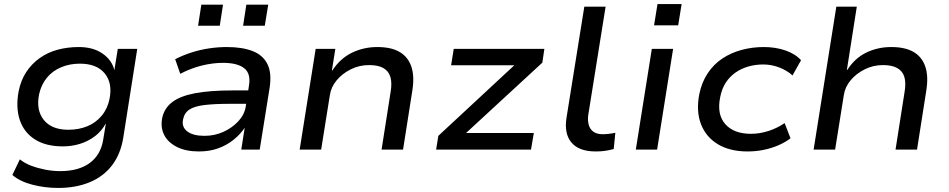

<svg xmlns="http://www.w3.org/2000/svg" viewBox="-20 -738 4679 947"><path d="M267 189Q201 189 139.5 173Q78 157 41 125L78 48Q103 68 135.5 80Q168 92 204.5 99Q241 106 277 106Q368 106 422.5 66Q477 26 489 -49L502 -128H501Q481 -91 448 -66Q415 -41 374.5 -28.5Q334 -16 290 -16Q206 -16 152 -50.5Q98 -85 77.5 -146.5Q57 -208 72 -288Q83 -343 110 -383.5Q137 -424 176.5 -452Q216 -480 265 -493Q314 -506 369 -506Q439 -506 485.5 -474Q532 -442 544 -392L561 -497H657L588 -59Q575 22 532.5 77.5Q490 133 422 161Q354 189 267 189ZM317 -98Q368 -98 410 -115Q452 -132 481 -166.5Q510 -201 520 -249Q536 -328 496.5 -376Q457 -424 374 -424Q324 -424 282 -406.5Q240 -389 212 -355.5Q184 -322 173 -274Q157 -195 196 -146.5Q235 -98 317 -98Z M961 9Q897 9 853 -13Q809 -35 790 -72Q771 -109 780 -156Q790 -204 829 -234Q868 -264 941 -278Q1014 -292 1127 -292H1223L1213 -226H1117Q1038 -226 988.5 -220Q939 -214 914 -197.5Q889 -181 883 -149Q875 -112 903.5 -90Q932 -68 989 -68Q1038 -68 1081.5 -87.5Q1125 -107 1155.5 -140Q1186 -173 1192 -212L1208 -316Q1218 -375 1184.5 -401.5Q1151 -428 1080 -428Q1030 -428 976.5 -415Q923 -402 869 -374L844 -446Q883 -466 925.5 -479.5Q968 -493 1012 -499.5Q1056 -506 1099 -506Q1174 -506 1225 -486.5Q1276 -467 1298.5 -423Q1321 -379 1310 -306L1261 0H1170L1187 -108Q1166 -76 1132.5 -49Q1099 -22 1056.5 -6.5Q1014 9 961 9ZM1179 -611 1195 -715H1303L1286 -611ZM957 -611 973 -715H1080L1064 -611Z M1458 0 1537 -497H1634L1617 -390H1619Q1658 -450 1716 -478Q1774 -506 1841 -506Q1909 -506 1950.5 -482Q1992 -458 2008.5 -410.5Q2025 -363 2014 -293L1968 0H1862L1907 -287Q1914 -330 1905.5 -358.5Q1897 -387 1871.5 -402Q1846 -417 1800 -417Q1752 -417 1710 -396Q1668 -375 1640.5 -342Q1613 -309 1607 -269L1564 0Z M2131 0 2142 -68 2549 -446 2544 -416H2205L2218 -497H2665L2655 -429L2244 -50L2250 -82H2613L2599 0Z M2918 9Q2836 9 2799 -34.5Q2762 -78 2774 -156L2862 -705H2967L2881 -168Q2878 -141 2884.5 -120Q2891 -99 2908 -87.5Q2925 -76 2952 -76Q2967 -76 2984 -78Q3001 -80 3015 -83L3007 -3Q2985 3 2964.5 6Q2944 9 2918 9Z M3206 -613 3223 -718H3342L3325 -613ZM3116 0 3195 -497H3300L3221 0Z M3667 9Q3580 9 3521 -26.5Q3462 -62 3437.5 -125.5Q3413 -189 3429 -273Q3441 -332 3470.5 -376.5Q3500 -421 3543 -449.5Q3586 -478 3638.5 -492Q3691 -506 3747 -506Q3806 -506 3854.5 -489Q3903 -472 3931 -441L3889 -366Q3861 -391 3823 -405.5Q3785 -420 3745 -420Q3706 -420 3671 -410Q3636 -400 3607.5 -380Q3579 -360 3559.5 -330Q3540 -300 3532 -258Q3515 -173 3557.5 -125.5Q3600 -78 3684 -78Q3727 -78 3770.5 -92Q3814 -106 3850 -131L3879 -56Q3853 -36 3819.5 -21.5Q3786 -7 3747.5 1Q3709 9 3667 9Z M3993 0 4105 -705H4206L4157 -393H4159Q4196 -451 4252.5 -478.5Q4309 -506 4376 -506Q4444 -506 4485.5 -482Q4527 -458 4543.5 -410.5Q4560 -363 4549 -293L4503 0H4397L4442 -287Q4449 -330 4440.5 -358.5Q4432 -387 4406 -402Q4380 -417 4335 -417Q4287 -417 4245 -396Q4203 -375 4175.5 -342Q4148 -309 4142 -269L4099 0Z"/></svg>

Font: Nunito Sans 7pt SemiExpanded Medium
Style: Italic
Weight: 500
Width: 6
Italic angle: -9°
Designer: Vernon Adams
Foundry: Vernon Adams
Version: Version 3.101;gftools[0.9.27]